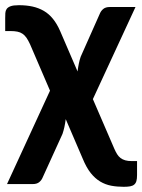

<svg xmlns="http://www.w3.org/2000/svg" viewBox="-21 -543 548 739"><path d="M506.5 77V130.5Q506.5 145 504 153.8Q501.5 162.5 495.5 167.5Q489.5 172.5 479.8 174.2Q470 176 455 176Q429.5 176 407 171.8Q384.5 167.5 364.8 155.8Q345 144 328.2 123Q311.5 102 297.5 68L232 -84.5Q230 -68.5 226.8 -53.8Q223.5 -39 219.5 -27.5L143 140.5Q139 150.5 130 158Q121 165.5 105 165.5H6L171.5 -194L94.5 -373Q87.5 -388 80.8 -397.8Q74 -407.5 65.5 -413.2Q57 -419 45.8 -421.2Q34.5 -423.5 18.5 -423.5H-1V-473Q-1 -483.5 -0.5 -492.5Q0 -501.5 4.5 -508.2Q9 -515 19.8 -519Q30.5 -523 52 -523Q80.5 -523 104.2 -517.8Q128 -512.5 147.8 -501Q167.5 -489.5 183 -470.2Q198.5 -451 210.5 -423.5L277.5 -268Q279.5 -284 282.5 -298.5Q285.5 -313 289.5 -324.5L363.5 -491Q367.5 -501 376.5 -508.5Q385.5 -516 401.5 -516H500.5L336.5 -161.5L419 29.5Q424 41 429.5 50Q435 59 442.8 65Q450.5 71 461 74Q471.5 77 486 77Z"/></svg>

Font: Lato 2
Style: Regular
Weight: 800
Designer: Lukasz Dziedzic with Adam Twardoch and Botio Nikoltchev
Foundry: tyPoland Lukasz Dziedzic
Version: Version 2.015; 2015-08-06; http://www.latofonts.com/